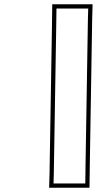

<svg xmlns="http://www.w3.org/2000/svg" viewBox="-20 -810 455 901"><path d="M243.7 -677 245 -770H394L392.6 -723L381.5 -42L380.2 51H231.2L232.5 4ZM223.7 -677.3 212.5 3.6 210.6 71H399.9L401.5 -41.7L412.6 -722.6L414.5 -790H225.2Z"/></svg>

Font: Nordica Plus
Style: NordicaClassicRgOblOl
Weight: 500
Version: Version 1.01